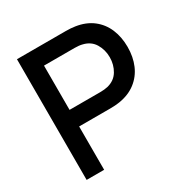

<svg xmlns="http://www.w3.org/2000/svg" viewBox="-165 -856 958 992"><g transform="rotate(-30 313.5 -360.0)"><path d="M361 -720Q391 -720 416.5 -716Q475.5 -707 516 -675.8Q556.5 -644.5 576.8 -596.5Q597 -548.5 597 -489.5Q597 -430 576.5 -382.2Q556 -334.5 515.5 -303.2Q475 -272 416.5 -262.5Q391 -258.5 361 -258.5H174.5V0H70V-720ZM357 -357.5Q383 -357.5 402.5 -362Q447 -373 468.8 -409Q490.5 -445 490.5 -489.5Q490.5 -534 468.8 -570Q447 -606 402.5 -616.5Q384 -621.5 357 -621.5H174.5V-357.5Z"/></g></svg>

Font: Manrope KiralyPet SmBd KiralyPet
Style: Regular
Weight: 600
Designer: Mikhail Sharanda
Foundry: Mikhail Sharanda
Version: Version 4.502